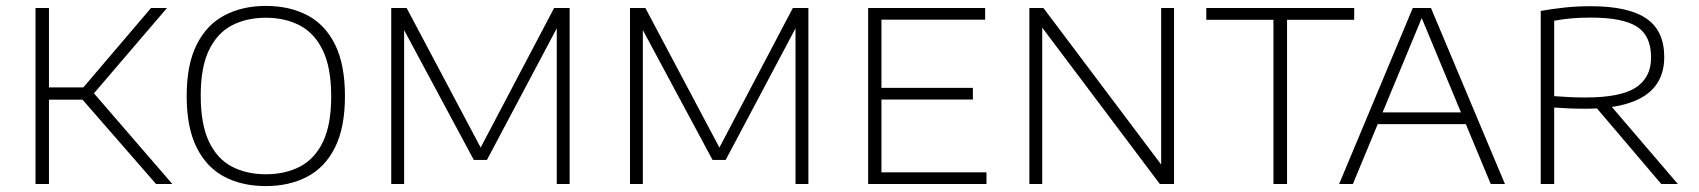

<svg xmlns="http://www.w3.org/2000/svg" viewBox="-20 -622 5742 649"><path d="M507.5 0 242.5 -304 490.5 -595H544.5L291.5 -299.5L292 -313L562.5 0ZM100 0V-595H145.5V0ZM136.5 -285V-326.5H268.5V-285Z M878.5 7Q798.5 7 738.5 -24.5Q678.5 -56 644.8 -123.2Q611 -190.5 611 -297Q611 -404 645 -471.5Q679 -539 739.5 -570.5Q800 -602 878.5 -602Q958.5 -602 1018.8 -570.5Q1079 -539 1112.5 -471.5Q1146 -404 1146 -297Q1146 -190.5 1112.2 -123.2Q1078.5 -56 1018 -24.5Q957.5 7 878.5 7ZM878.5 -33Q944.5 -33 994.2 -59Q1044 -85 1071.8 -142.8Q1099.5 -200.5 1099.5 -296Q1099.5 -393 1071.5 -451.2Q1043.5 -509.5 993.8 -535.8Q944 -562 878.5 -562Q813 -562 763.5 -536Q714 -510 686.2 -452.2Q658.5 -394.5 658.5 -299Q658.5 -202 686.2 -143.5Q714 -85 763.5 -59Q813 -33 878.5 -33Z M1302.5 0V-595H1354.5L1612 -109.5H1597.5L1853 -595H1905.5V0H1862V-556.5H1878L1626 -81.5H1581.5L1326.5 -556.5H1346V0Z M2109.5 0V-595H2161.5L2419 -109.5H2404.5L2660 -595H2712.5V0H2669V-556.5H2685L2433 -81.5H2388.5L2133.5 -556.5H2153V0Z M2914.5 0V-595H3310V-555.5H2959.5V-39.5H3314.5V0ZM2942 -285.5V-325H3268.5V-285.5Z M3459.5 0V-595H3507L3918 -48.5H3905V-595H3948.5V0H3900.5L3489.5 -546.5H3503V0Z M4284.5 0V-555H4057.5V-595H4557.5V-555H4330.5V0Z M4506.5 0 4755.5 -595H4817L5067 0H5019L4780.5 -573.5H4791L4553 0ZM4624 -202.5 4636 -242H4936.5L4948 -202.5Z M5188 0V-585Q5223.5 -591.5 5265.8 -596.2Q5308 -601 5357 -601Q5483.5 -601 5544.5 -559.8Q5605.5 -518.5 5605.5 -429Q5605.5 -371 5576 -332.2Q5546.5 -293.5 5487.2 -274Q5428 -254.5 5339 -254.5Q5310 -254.5 5284.8 -255.5Q5259.5 -256.5 5233.5 -258.5V0ZM5595.5 0 5355.5 -282H5410L5651.5 0ZM5340 -292.5Q5458 -292.5 5509.5 -326.2Q5561 -360 5561 -427.5Q5561 -501.5 5513 -532Q5465 -562.5 5358 -562.5Q5319 -562.5 5290.2 -559.8Q5261.5 -557 5233.5 -552V-297Q5263 -295 5284.5 -293.8Q5306 -292.5 5340 -292.5Z"/></svg>

Font: Encode Sans SC SemiExpanded ExtraLight
Style: Regular
Weight: 250
Width: 6
Designer: Multiple Designers
Foundry: Impallari Type
Version: Version 3.002